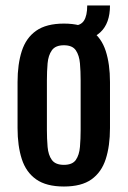

<svg xmlns="http://www.w3.org/2000/svg" viewBox="-20 -672 465 700"><path d="M213 8Q149 8 112 -18Q75 -44 59.5 -92Q44 -140 44 -205V-373Q44 -438 59.5 -486Q75 -534 112 -560Q149 -586 213 -586Q277 -586 313.5 -560Q350 -534 365.5 -486Q381 -438 381 -373V-205Q381 -140 365.5 -92Q350 -44 313.5 -18Q277 8 213 8ZM213 -71Q244 -71 256.5 -89Q269 -107 271.5 -136.5Q274 -166 274 -198V-379Q274 -412 271.5 -441Q269 -470 256.5 -488.5Q244 -507 213 -507Q182 -507 169 -488.5Q156 -470 153.5 -441Q151 -412 151 -379V-198Q151 -166 153.5 -136.5Q156 -107 169 -89Q182 -71 213 -71ZM234 -522V-578H244Q274 -578 286 -596.5Q298 -615 298 -652H381Q381 -587 346 -554.5Q311 -522 246 -522Z"/></svg>

Font: Oswald
Style: Regular
Weight: 400
Designer: Vernon Adams
Foundry: Vernon Adams
Version: Version 4.103; ttfautohint (v1.8.3)